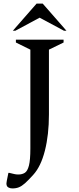

<svg xmlns="http://www.w3.org/2000/svg" viewBox="-20 -882 440 1075"><path d="M49 173Q36 173 26 167Q16 161 16 145Q16 141 18 130.5Q20 120 27 86H33Q50 90 60 92.5Q70 95 83 95Q104 95 119 85.5Q134 76 142 45Q150 14 150 -51V-604L69 -644V-660H336V-644L254 -604V-241Q254 -128 231.5 -39Q209 50 166 97Q138 128 120 144Q102 160 86 166.5Q70 173 49 173ZM52 -710 185 -862H219L352 -710H338L202 -783L66 -710Z"/></svg>

Font: Spectral Medium
Style: Regular
Weight: 500
Designer: Jean-Baptiste Levee
Foundry: Production Type
Version: Version 2.001